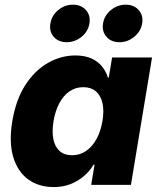

<svg xmlns="http://www.w3.org/2000/svg" viewBox="-20 -777 668 807"><path d="M206.1 9.3Q143.1 9.3 98.6 -22.9Q54.2 -55.2 35.6 -117.2Q17.1 -179.2 31.7 -267.6Q46.9 -358.4 86.7 -419.9Q126.5 -481.4 181.6 -512.7Q236.8 -543.9 296.9 -543.9Q336.9 -543.9 364.5 -531.2Q392.1 -518.6 409.2 -497.3Q426.3 -476.1 433.6 -450.7H437L451.2 -535.6H619.1L530.3 0H363.3L377.4 -84.5H373Q357.4 -58.1 333 -37.1Q308.6 -16.1 276.9 -3.4Q245.1 9.3 206.1 9.3ZM282.7 -124.5Q315.4 -124.5 341.6 -142.3Q367.7 -160.2 385.5 -192.4Q403.3 -224.6 410.6 -268.1Q418 -312 410.6 -344Q403.3 -376 382.8 -393.3Q362.3 -410.6 330.1 -410.6Q297.9 -410.6 272.2 -393.1Q246.6 -375.5 229.5 -343.5Q212.4 -311.5 205.1 -268.1Q197.8 -224.6 204.3 -192.1Q210.9 -159.7 230.7 -142.1Q250.5 -124.5 282.7 -124.5ZM481.9 -599.6Q447.3 -599.6 427.5 -622.3Q407.7 -645 413.1 -678.7Q418.5 -711.9 446 -734.6Q473.6 -757.3 508.3 -757.3Q543 -757.3 563 -734.6Q583 -711.9 577.6 -678.7Q571.8 -645 544.2 -622.3Q516.6 -599.6 481.9 -599.6ZM260.3 -599.6Q225.6 -599.6 205.8 -622.3Q186 -645 191.9 -678.7Q197.3 -711.9 224.6 -734.6Q252 -757.3 286.6 -757.3Q321.3 -757.3 341.3 -734.6Q361.3 -711.9 356 -678.7Q350.6 -645 322.8 -622.3Q294.9 -599.6 260.3 -599.6Z"/></svg>

Font: Inter 20pt ExtraBold
Style: Italic
Weight: 800
Italic angle: -9.3988°
Version: Version 4.001;git-66647c0bb